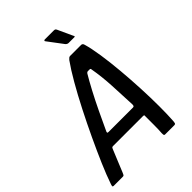

<svg xmlns="http://www.w3.org/2000/svg" viewBox="-251 -944 1053 1053"><g transform="rotate(-45 275.0 -417.5)"><path d="M-5 0Q-11 0 -11.5 -4.5Q-12 -9 -7 -22Q9 -69 37 -134Q65 -199 99.5 -272.5Q134 -346 171.5 -419.5Q209 -493 245 -555.5Q281 -618 311 -660Q316 -666 320.5 -669.5Q325 -673 330 -673H417Q422 -672 425 -669.5Q428 -667 430 -660Q442 -619 451.5 -556Q461 -493 467.5 -419Q474 -345 477.5 -270.5Q481 -196 481 -131.5Q481 -67 478 -23Q477 -9 475 -4.5Q473 0 466 0H395Q389 0 387.5 -3Q386 -6 386 -18Q388 -44 388 -79Q388 -114 388 -148Q389 -154 387 -155.5Q385 -157 378 -157H149Q143 -157 140.5 -155.5Q138 -154 135 -147Q122 -114 107 -79Q92 -44 82 -18Q77 -6 74.5 -3Q72 0 67 0ZM184 -229H374Q379 -229 381.5 -232Q384 -235 384 -244Q381 -318 377 -394.5Q373 -471 361 -538Q361 -545 354 -545H339Q334 -545 329 -538Q308 -503 281.5 -453Q255 -403 228.5 -347.5Q202 -292 178 -240Q176 -236 176.5 -232.5Q177 -229 184 -229ZM375 -729Q366 -729 358 -737L291 -826Q288 -829 290 -832Q292 -835 295 -835H364Q371 -835 374.5 -833.5Q378 -832 381 -826L421 -739Q428 -729 419 -729Z"/></g></svg>

Font: Glory Medium
Style: Italic
Weight: 500
Italic angle: -12°
Version: Version 1.011